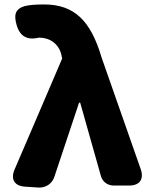

<svg xmlns="http://www.w3.org/2000/svg" viewBox="-20 -833 680 862"><path d="M137 -285 45 -71C27 -28 45 2 92 5L152 9C185 11 214 -8 224 -39L335 -372H340L433 -43C440 -17 463 0 490 0H541H560C607 0 627 -28 612 -73L436 -575C387 -742 312 -813 178 -813C141 -813 115 -811 92 -806C48 -793 42 -767 54 -723C68 -671 101 -651 154 -664C155 -664 156 -664 157 -664C202 -664 245 -637 256 -585L259 -570Z"/></svg>

Font: GenSenRounded2 TW H
Style: Regular
Weight: 900
Version: Version 2.100;PS 2.1;hotconv 16.6.51;makeotf.lib2.5.65220 DE